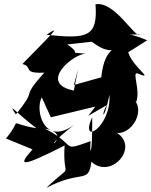

<svg xmlns="http://www.w3.org/2000/svg" viewBox="-20 -826 735 933"><path d="M642 -331C663 -386 622 -473 646 -470C740 -431 625 -498 603 -572L695 -630C571 -685 533 -650 659 -660C639 -633 539 -823 444 -805C456 -646 404 -636 206 -657C285 -710 232 -662 89 -515C143 -501 86 -468 195 -473C71 -333 172 -411 57 -270C11 -339 63 -273 157 -203C5 -227 97 -258 9 -153L138 -100C69 -22 70 -5 294 -119C282 61 347 -48 205 87C377 -4 411 71 424 -40C518 47 658 -108 549 -180C632 -173 712 -327 586 -371ZM500 -316C470 -274 481 -218 512 -365C521 -207 364 -114 428 -257C430 -66 414 -66 420 -140C268 -86 362 -118 198 -201C361 -171 121 -48 340 -219C195 -114 148 -290 183 -353L227 -256L443 -308L409 -263ZM424 -623C421 -634 505 -542 570 -603C449 -585 479 -385 461 -358C547 -522 599 -365 557 -474L339 -413L359 -489L339 -386C161 -421 339 -567 398 -565C298 -575 386 -557 307 -610Z"/></svg>

Font: Asimov Silicon
Style: Regular
Weight: 400
Designer: Google
Version: Version 2.000980; 2014